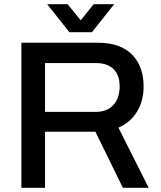

<svg xmlns="http://www.w3.org/2000/svg" viewBox="-20 -888 762 908"><path d="M203.1 -868.2H299.8L361.8 -792L422.9 -868.2H520L415 -735.8H308.1ZM81.1 0V-686H441.9Q548.3 -686 603.8 -630.4Q659.2 -574.7 659.2 -479Q659.2 -411.1 627.9 -359.9Q596.7 -308.6 540 -284.2L683.1 0H561L431.2 -265.1H192.9V0ZM192.9 -358.9H433.1Q485.8 -358.9 515.9 -391.1Q545.9 -423.3 545.9 -480Q545.9 -532.2 517.1 -561Q488.3 -589.8 433.1 -589.8H192.9Z"/></svg>

Font: Archivo Medium
Style: Regular
Weight: 500
Designer: Hector Gatti
Foundry: Omnibus-Type
Version: Version 2.001